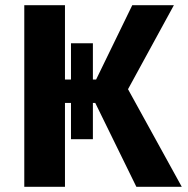

<svg xmlns="http://www.w3.org/2000/svg" viewBox="-20 -720 725 740"><path d="M338 -183.4V-323.2H347.2L505.6 0H680.6L473.4 -376.2L650.2 -700H489.8L350.4 -413.4H338V-553.2H253.6V-413.4H230.4V-700H73.6V0H230.4V-323.2H253.6V-183.4Z"/></svg>

Font: Fixel Variable
Style: Regular
Weight: 100
Width: 3
Designer: AlfaBravo + MacPaw
Foundry: Kyrylo Tkachov, Marchela Mozhyna, Serhii Makarenko, Maria Weinstein, Zakhar Kryvoshyya
Version: Version 1.211